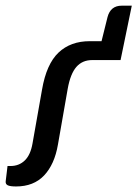

<svg xmlns="http://www.w3.org/2000/svg" viewBox="-39 -652 484 676"><path d="M425 -632 385.5 -440.5H285.5Q251 -440.5 230 -416.5Q209 -392.5 199.5 -340L165 -143Q153 -73 116.2 -34.2Q79.5 4.5 17.5 4.5Q-3 4.5 -11.5 0.5Q-20 -3.5 -19 -13.5L-12.5 -67.5H-2Q28 -67.5 48.2 -87Q68.5 -106.5 75.5 -147L109 -336.5Q124.5 -426.5 167 -466.8Q209.5 -507 277 -507H318.5L339.5 -591.5Q350 -632 389.5 -632Z"/></svg>

Font: Lato Medium
Style: Italic
Weight: 500
Italic angle: -7°
Designer: Lukasz Dziedzic
Foundry: tyPoland Lukasz Dziedzic
Version: Version 2.006; 2014-01-15